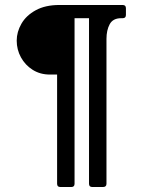

<svg xmlns="http://www.w3.org/2000/svg" viewBox="-20 -636 568 770"><path d="M472 -616Q485 -616 485 -603V-576Q485 -563 472 -563H466Q433 -563 420 -539Q407 -515 407 -480V101Q407 114 393 114H350Q337 114 337 101V-563H279V101Q279 114 266 114H222Q209 114 209 101V-337H180Q141 -337 111 -356Q81 -375 64 -406Q47 -437 47 -473Q47 -508 66 -541Q85 -574 123.5 -595Q162 -616 218 -616Z"/></svg>

Font: Young Serif
Style: Regular
Weight: 400
Designer: Bastien Sozeau
Foundry: NBR — Bastien Sozeau
Version: Version 3.004; ttfautohint (v1.8.4.7-5d5b);gftools[0.9.33]